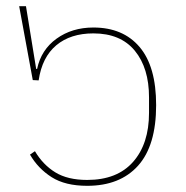

<svg xmlns="http://www.w3.org/2000/svg" viewBox="-20 -589 601 621"><path d="M262 12Q191 12 147 -16Q103 -44 77 -89L93 -100Q119 -56 159 -31.5Q199 -7 262 -7Q359 -7 410.5 -65.5Q462 -124 462 -224V-274Q462 -369 416 -425Q370 -481 282 -481Q208 -481 162 -442.5Q116 -404 105 -329L86 -330L42 -569H64L97 -366H100Q113 -428 163 -464Q213 -500 282 -500Q378 -500 431.5 -437Q485 -374 485 -249Q485 -118 426.5 -53Q368 12 262 12Z"/></svg>

Font: IBM Plex Sans Thai Thin
Style: Regular
Weight: 100
Designer: Mike Abbink, Paul van der Laan, Pieter van Rosmalen, Ben Mitchell, Mark Frömberg
Foundry: Bold Monday
Version: Version 1.1